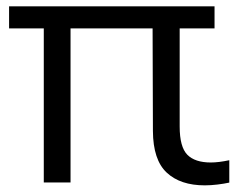

<svg xmlns="http://www.w3.org/2000/svg" viewBox="-20 -562 736 592"><path d="M115 0.5V-474.5H8V-542.5H641.5V-474.5H534V-172Q534 -109 557.5 -85Q581 -61 630 -61Q654 -61 687 -68V1Q671 4.5 650.5 7Q630 9.5 611.5 9.5Q536 9.5 494 -29.8Q452 -69 451.5 -158L450.5 -474.5H197.5V0.5Z"/></svg>

Font: Encode Sans SemiExpanded SemiExpanded
Style: Regular
Weight: 400
Width: 6
Designer: Multiple Designers
Foundry: Impallari Type
Version: Version 3.000; ttfautohint (v1.8.3) -l 8 -r 50 -G 200 -x 14 